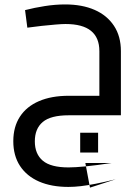

<svg xmlns="http://www.w3.org/2000/svg" viewBox="-20 -520 625 866"><path d="M341.7 168.1V78.6H422.5V168.1ZM484 215.1 365 215.3 385.8 326.3 501.9 288.6Q449.9 301.2 411.5 308.8Q373.1 316.4 344 319.7Q314.9 323.1 288.4 323.1Q212 323.1 156.3 298.9Q100.7 274.6 70.3 228.5Q40 182.3 40 116.9Q40 52.1 69.8 6.3Q99.7 -39.6 155.8 -63.8Q212 -88 290 -88H428.2V0H290Q208.8 0 173 30.1Q137.1 60.2 137.1 117.5Q137.1 174.5 173 204.8Q208.8 235.1 289.3 235.1Q318.2 235.1 365.7 230.5Q413.2 225.8 484 215.1ZM103.3 -395.2 93 -474.4Q135.2 -485.3 182.1 -492.6Q229.1 -500 274.1 -500Q350.6 -500 406.8 -475.4Q462.9 -450.8 494.1 -403.6Q525.3 -356.3 525.3 -289.4V0H428.2V-289.4Q428.2 -350.2 390.4 -380.9Q352.6 -411.7 275.2 -411.7Q259.9 -411.7 231 -409.3Q202.1 -407 168.4 -403.3Q134.6 -399.7 103.3 -395.2Z"/></svg>

Font: TitilliumWeb ExtraLight
Style: Regular
Weight: 400
Designer: Mohamed Gaber, Accademia di Belle Arti di Urbino and others
Foundry: Kief Type Foundry, Accademia di Belle Arti di Urbino and others
Version: Version 3.000; ttfautohint (v1.8.2)